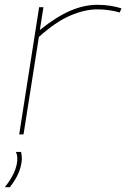

<svg xmlns="http://www.w3.org/2000/svg" viewBox="-22 -560 526 800"><path d="M159 -530 144 -435Q214 -491 271.5 -515.5Q329 -540 384 -540Q414 -540 440.5 -535.5Q467 -531 484 -525L477 -508Q457 -514 432 -517.5Q407 -521 384 -521Q331 -521 270.5 -495Q210 -469 140 -406L76 0H58L141 -530ZM44 73H66Q68 83 68.5 90.5Q69 98 69 105Q65 162 19 220H-2Q47 159 50 107Q51 85 44 73Z"/></svg>

Font: Georama Extended Thin
Style: Italic
Weight: 100
Width: 7
Italic angle: -9°
Designer: Jean-Baptiste Levee
Foundry: Production Type
Version: Version 1.000